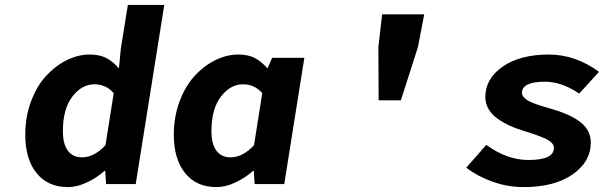

<svg xmlns="http://www.w3.org/2000/svg" viewBox="-20 -743 2438 775"><path d="M253.9 12.2Q173.3 12.2 127.7 -44.2Q82 -100.6 82 -199.2Q82 -272 105.5 -334.2Q128.9 -396.5 166.3 -437Q203.6 -477.5 249.5 -500.2Q295.4 -522.9 341.8 -522.9Q381.8 -522.9 408.7 -509Q435.5 -495.1 460 -466.8L467.8 -546.9L496.1 -723.1H643.1L527.8 0H408.2L404.8 -53.2H401.9Q368.7 -23.9 329.3 -5.9Q290 12.2 253.9 12.2ZM311 -107.9Q360.4 -107.9 405.8 -157.2L439 -367.2Q407.2 -402.8 361.8 -402.8Q310.1 -402.8 272 -353Q233.9 -303.2 233.9 -213.9Q233.9 -161.6 253.9 -134.8Q273.9 -107.9 311 -107.9Z M853.5 12.2Q772.9 12.2 727.3 -44.2Q681.6 -100.6 681.6 -199.2Q681.6 -272 705.1 -334.2Q728.5 -396.5 765.9 -437Q803.2 -477.5 849.1 -500.2Q895 -522.9 941.4 -522.9Q981.4 -522.9 1008.3 -509Q1035.2 -495.1 1059.6 -466.8L1078.6 -509.8H1208.5L1127.4 0H1007.8L1004.4 -53.2H1001.5Q968.3 -23.9 929 -5.9Q889.6 12.2 853.5 12.2ZM910.6 -107.9Q960 -107.9 1005.4 -157.2L1038.6 -367.2Q1006.8 -402.8 961.4 -402.8Q909.7 -402.8 871.6 -353Q833.5 -303.2 833.5 -213.9Q833.5 -161.6 853.5 -134.8Q873.5 -107.9 910.6 -107.9Z M1508.3 -337.9 1507.3 -553.2 1522.5 -685.1H1692.4L1667 -553.2L1598.1 -337.9Z M2092.8 12.2Q2029.3 12.2 1968.5 -9.5Q1907.7 -31.2 1861.8 -65.9L1942.9 -158.2Q2026.4 -97.2 2112.8 -97.2Q2215.8 -97.2 2215.8 -146Q2215.8 -166 2186.3 -180.9Q2156.7 -195.8 2093.8 -214.8Q2062.5 -224.1 2036.6 -236.1Q2010.7 -248 1987.8 -264.4Q1964.8 -280.8 1951.9 -303Q1939 -325.2 1939 -351.1Q1939 -425.8 2009.5 -474.4Q2080.1 -522.9 2194.8 -522.9Q2302.2 -522.9 2397.9 -453.1L2317.9 -365.2Q2247.6 -413.1 2179.7 -413.1Q2086.9 -413.1 2086.9 -368.2Q2086.9 -359.4 2093.5 -351.6Q2100.1 -343.8 2109.1 -338.1Q2118.2 -332.5 2135.3 -325.9Q2152.3 -319.3 2166.3 -315.2Q2180.2 -311 2203.6 -304.2Q2239.3 -293.9 2265.6 -282.7Q2292 -271.5 2315.9 -255.1Q2339.8 -238.8 2352.3 -216.6Q2364.7 -194.3 2364.7 -167Q2364.7 -90.3 2291.5 -39.1Q2218.3 12.2 2092.8 12.2Z"/></svg>

Font: Office Code Pro Bold Italic
Style: Regular
Weight: 700
Italic angle: -9°
Designer: Nathan Rutzky & Paul D. Hunt
Foundry: Adobe Systems Incorporated
Version: Version 1.004;PS 001.004;hotconv 1.0.70;makeotf.lib2.5.58329